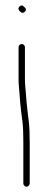

<svg xmlns="http://www.w3.org/2000/svg" viewBox="-20 -668 182 724"><path d="M80 36C83.3 36 86.2 34.7 88.5 32C90.8 29.3 92 26.7 92 24V-133C92 -164.6 90.8 -190.4 88.5 -210.5C86.8 -224.8 85.2 -238.5 83.5 -251.5C81.8 -264.5 80.7 -275.5 80 -284.5L78 -311.5C77.3 -320.5 76.5 -330 75.5 -340C74.5 -350 74 -359.3 74 -368V-490C74 -493.3 72.8 -496.2 70.5 -498.5C68.2 -500.8 65.3 -502 62 -502C58.7 -502 55.8 -500.8 53.5 -498.5C51.2 -496.2 50 -493.3 50 -490V-367.5C50 -358.5 50.5 -348.8 51.5 -338.5C52.5 -328.2 53.3 -318.5 54 -309.5L56 -282.5C56.7 -273.5 57.8 -262.5 59.5 -249.5C61.2 -236.5 63 -221.8 65 -205.5C67 -189.2 68 -165 68 -133V24C68 26.7 69.2 29.3 71.5 32C73.8 34.7 76.7 36 80 36ZM53.5 -643.5C47.8 -637.8 48.3 -631.7 55 -625C61.7 -618.3 68 -618 74.1 -624.1C80.1 -630.1 78.8 -636.4 70 -643C64.7 -649 59.2 -649.2 53.5 -643.5Z"/></svg>

Font: Proton
Style: SeBd
Weight: 500
Version: Version 1.017